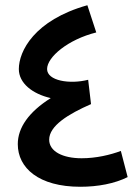

<svg xmlns="http://www.w3.org/2000/svg" viewBox="-20 -708 522 734"><path d="M442 -131C402 -116 348 -103 292 -103C220 -103 168 -129 168 -174C168 -227 241 -272 328 -310L317 -403C247 -385 160 -399 160 -444C160 -490 240 -557 348 -584L314 -688C111 -631 52 -512 52 -444C52 -390 104 -349 174 -333C90 -280 48 -220 48 -157C48 -66 128 6 287 6C354 6 418 -6 468 -31Z"/></svg>

Font: Noto Sans Thaana SemiBold
Style: Regular
Weight: 600
Designer: David Williams
Foundry: Google Inc.
Version: Version 3.001